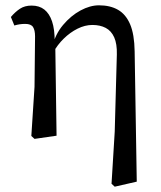

<svg xmlns="http://www.w3.org/2000/svg" viewBox="-20 -513 607 723"><path d="M98 -1 110 -186 112 -376Q112 -399 104.5 -411Q97 -423 75 -423Q64 -423 54 -421.5Q44 -420 34 -417L21 -449Q37 -468 55 -480Q73 -492 99 -492Q128 -492 147 -477Q166 -462 176 -432.5Q186 -403 186 -356L188 -355L193 -2L110 10ZM400 179 412 -17 420 -308Q421 -348 410 -372.5Q399 -397 378 -408Q357 -419 328 -419Q300 -419 272 -405Q244 -391 220 -367.5Q196 -344 181 -316L168 -337H177Q188 -384 217.5 -419Q247 -454 283 -473.5Q319 -493 353 -493Q395 -493 424.5 -476Q454 -459 470 -421.5Q486 -384 487 -320L495 171L412 190Z"/></svg>

Font: Source Serif 4 18pt
Style: Regular
Weight: 400
Designer: Frank Grießhammer
Foundry: Adobe Systems Incorporated
Version: Version 4.004;hotconv 1.0.116;makeotfexe 2.5.65601